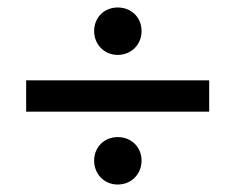

<svg xmlns="http://www.w3.org/2000/svg" viewBox="-20 -553 630 514"><path d="M295 -406C332 -406 359 -434 359 -470C359 -506 332 -533 295 -533C259 -533 232 -506 232 -470C232 -434 259 -406 295 -406ZM540 -254V-338H50V-254ZM295 -59C332 -59 359 -87 359 -123C359 -159 332 -186 295 -186C259 -186 232 -159 232 -123C232 -87 259 -59 295 -59Z"/></svg>

Font: UULA Sans Medium
Style: Regular
Weight: 500
Designer: Mohamed Gaber, Laura Garcia Mut
Foundry: Kief Type Foundry
Version: Version 3.006;hotconv 1.0.109;makeotfexe 2.5.65596